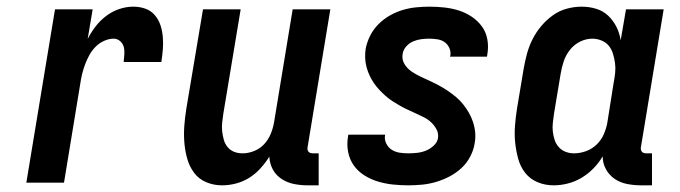

<svg xmlns="http://www.w3.org/2000/svg" viewBox="-20 -548 2040 576"><path d="M59 0 145 -520H258L243 -431Q253 -451 267 -469Q281 -487 299 -500.5Q317 -514 338 -521Q359 -528 380 -528Q399 -528 416 -522Q433 -516 444.5 -502.5Q456 -489 461.5 -472Q467 -455 468.5 -436.5Q470 -418 468.5 -399.5Q467 -381 464 -362H351Q352 -373 353 -384.5Q354 -396 351.5 -406.5Q349 -417 340.5 -424.5Q332 -432 321 -432Q307 -432 292.5 -425.5Q278 -419 267 -408Q256 -397 248.5 -383.5Q241 -370 235.5 -355.5Q230 -341 226.5 -326.5Q223 -312 221 -298L172 0Z M646 8Q621 8 598.5 -1.5Q576 -11 562 -30Q548 -49 541.5 -72.5Q535 -96 533 -121Q531 -146 533 -171.5Q535 -197 539 -222L589 -520H702L650 -207Q648 -193 646.5 -180Q645 -167 646.5 -154Q648 -141 651.5 -128.5Q655 -116 663 -106.5Q671 -97 682.5 -92.5Q694 -88 708 -88Q725 -88 742.5 -95Q760 -102 772.5 -115.5Q785 -129 792 -146Q799 -163 802 -180L858 -520H971L903 -108Q902 -104 902.5 -100Q903 -96 905.5 -93Q908 -90 911.5 -89Q915 -88 919 -88H936V8H903Q882 8 862 4Q842 0 825 -11Q808 -22 798.5 -39.5Q789 -57 788 -78Q776 -59 761 -42.5Q746 -26 727.5 -14.5Q709 -3 688 2.5Q667 8 646 8Z M1205 8Q1181 8 1158 5.5Q1135 3 1113.5 -3.5Q1092 -10 1073 -22Q1054 -34 1041.5 -51.5Q1029 -69 1024.5 -91.5Q1020 -114 1024 -138L1025 -144H1136L1135 -142Q1133 -129 1139 -117Q1145 -105 1155.5 -98.5Q1166 -92 1178.5 -90Q1191 -88 1205 -88Q1218 -88 1231.5 -89.5Q1245 -91 1257.5 -96Q1270 -101 1281 -111Q1292 -121 1294 -134Q1296 -148 1289.5 -160Q1283 -172 1273.5 -181Q1264 -190 1252 -196Q1240 -202 1228 -207.5Q1216 -213 1204 -218.5Q1192 -224 1180.5 -230.5Q1169 -237 1157.5 -244.5Q1146 -252 1136.5 -260.5Q1127 -269 1118 -278.5Q1109 -288 1101.5 -299Q1094 -310 1088.5 -322Q1083 -334 1079.5 -347Q1076 -360 1075.5 -374Q1075 -388 1077 -402Q1081 -422 1090.5 -441Q1100 -460 1115.5 -475.5Q1131 -491 1149.5 -501.5Q1168 -512 1188 -518Q1208 -524 1228.5 -526Q1249 -528 1268 -528Q1291 -528 1313.5 -525.5Q1336 -523 1356.5 -516.5Q1377 -510 1395 -498Q1413 -486 1425.5 -469Q1438 -452 1442 -430Q1446 -408 1442 -385L1441 -378H1330L1331 -381Q1333 -393 1328 -404Q1323 -415 1314 -421.5Q1305 -428 1292.5 -430Q1280 -432 1268 -432Q1256 -432 1244 -430.5Q1232 -429 1220 -424Q1208 -419 1199 -409Q1190 -399 1188 -387Q1185 -370 1193 -356.5Q1201 -343 1214 -334Q1227 -325 1241 -318.5Q1255 -312 1269 -305.5Q1283 -299 1297 -291.5Q1311 -284 1323.5 -275.5Q1336 -267 1348 -257Q1360 -247 1369.5 -235Q1379 -223 1386.5 -210Q1394 -197 1399 -182Q1404 -167 1405.5 -151Q1407 -135 1404 -118Q1401 -98 1390.5 -78Q1380 -58 1363.5 -43Q1347 -28 1327.5 -18Q1308 -8 1287.5 -2Q1267 4 1246 6Q1225 8 1205 8Z M1641 8Q1615 8 1592.5 -1.5Q1570 -11 1555.5 -29.5Q1541 -48 1534.5 -72Q1528 -96 1525.5 -120.5Q1523 -145 1525 -171Q1527 -197 1531 -222L1551 -342Q1555 -365 1561 -387Q1567 -409 1577.5 -430Q1588 -451 1603.5 -469.5Q1619 -488 1638.5 -502Q1658 -516 1680.5 -522Q1703 -528 1725 -528Q1748 -528 1769 -521.5Q1790 -515 1805 -500.5Q1820 -486 1829.5 -467Q1839 -448 1842 -427L1858 -520H1971L1903 -108Q1902 -104 1902.5 -100Q1903 -96 1905.5 -93Q1908 -90 1911.5 -89Q1915 -88 1919 -88H1936V8H1903Q1882 8 1861.5 4Q1841 0 1824.5 -11Q1808 -22 1798 -40Q1788 -58 1788 -79Q1777 -60 1760.5 -43Q1744 -26 1724.5 -14.5Q1705 -3 1683.5 2.5Q1662 8 1641 8ZM1702 -88Q1720 -88 1738 -94.5Q1756 -101 1770 -114.5Q1784 -128 1791.5 -145.5Q1799 -163 1802 -180L1821 -300Q1824 -315 1825.5 -330Q1827 -345 1825 -359Q1823 -373 1819 -386.5Q1815 -400 1806.5 -410.5Q1798 -421 1784.5 -426.5Q1771 -432 1757 -432Q1738 -432 1720 -423Q1702 -414 1689.5 -398Q1677 -382 1671 -363.5Q1665 -345 1662 -327L1642 -207Q1640 -193 1638.5 -179.5Q1637 -166 1638.5 -153Q1640 -140 1644 -128Q1648 -116 1656.5 -106.5Q1665 -97 1677 -92.5Q1689 -88 1702 -88Z"/></svg>

Font: Iosevka Curly
Style: Bold Italic
Weight: 700
Italic angle: -9°
Monospace: yes
Designer: Belleve Invis
Foundry: Belleve Invis
Version: Version 22.1.2; ttfautohint (v1.8.4)